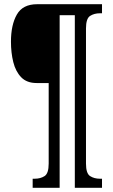

<svg xmlns="http://www.w3.org/2000/svg" viewBox="-20 -780 536 911"><path d="M135 111V68H145Q172 68 191.5 55.5Q211 43 211 -4V-386H154Q107 -386 80.5 -413.5Q54 -441 43 -485.5Q32 -530 32 -582Q32 -662 60 -711Q88 -760 156 -760H464V-717H454Q427 -717 407.5 -704.5Q388 -692 388 -645V-4Q388 43 407.5 55.5Q427 68 454 68H464V111H335V-708H263V111Z"/></svg>

Font: Noto Serif Tamil ExtraCondensed Medium
Style: Regular
Weight: 500
Width: 2
Designer: Indian Type Foundry, Tom Grace, and the Monotype Design Team
Foundry: Monotype Imaging Inc.
Version: Version 2.004; ttfautohint (v1.8.4.7-5d5b)